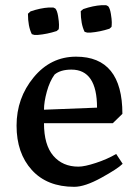

<svg xmlns="http://www.w3.org/2000/svg" viewBox="-20 -711 534 742"><path d="M398 -687Q405 -679 408.5 -657.5Q412 -636 412 -625Q412 -614 411 -607L403 -600Q366 -588 330 -585H317L307 -588Q292 -618 292 -668L302 -676Q340 -689 373 -691H390ZM194 -678Q201 -670 204.5 -648.5Q208 -627 208 -616Q208 -605 207 -598L199 -591Q162 -579 126 -576H113L103 -579Q88 -609 88 -658L98 -667Q136 -680 169 -682H186ZM267 11Q162 11 103 -54Q44 -119 44 -225.5Q44 -332 110 -412Q176 -492 274 -492Q453 -492 453 -271L416 -235H150Q150 -151 186 -109Q222 -67 283 -67Q307 -67 351 -81.5Q395 -96 429 -116L454 -78Q435 -59 371.5 -24Q308 11 267 11ZM256 -442Q214 -442 191 -423Q172 -397 161 -357Q150 -317 150 -287L355 -295Q355 -442 256 -442Z"/></svg>

Font: Asul
Style: Regular
Weight: 400
Version: Version 1.001